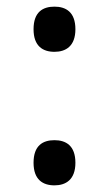

<svg xmlns="http://www.w3.org/2000/svg" viewBox="-20 -551 326 578"><path d="M144 -395C178 -395 207 -412 207 -463C207 -515 178 -531 144 -531C109 -531 81 -515 81 -463C81 -412 109 -395 144 -395ZM144 7C178 7 207 -10 207 -61C207 -113 178 -129 144 -129C109 -129 81 -113 81 -61C81 -10 109 7 144 7Z"/></svg>

Font: Noto Serif Devanagari
Style: Regular
Weight: 400
Designer: Universal Thirst, Indian Type Foundry and the Monotype Design Team
Foundry: Monotype Imaging Inc.
Version: Version 2.004